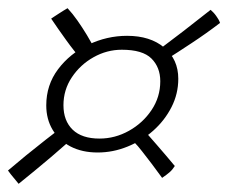

<svg xmlns="http://www.w3.org/2000/svg" viewBox="-42 -502 558 469"><path d="M3.5 -53Q0 -57.5 -3.2 -61.2Q-6.5 -65 -9.5 -68.8Q-12.5 -72.5 -15.8 -76.5Q-19 -80.5 -22.5 -85.5Q-2 -103 21.2 -122Q44.5 -141 68.8 -160Q93 -179 116 -196.5L144 -172.5Q134 -163 118 -149Q102 -135 82.5 -118.2Q63 -101.5 42.5 -84.8Q22 -68 3.5 -53ZM354 -67.5Q341 -85.5 328.5 -102Q316 -118.5 305.2 -132.2Q294.5 -146 286 -154.5L318 -174.5Q329.5 -161.5 341.2 -148Q353 -134.5 364 -121.5Q375 -108.5 385 -96.5Q382 -92 379 -88.2Q376 -84.5 372.2 -81.2Q368.5 -78 364.2 -74.8Q360 -71.5 354 -67.5ZM161 -352Q139 -377 119.8 -403.8Q100.5 -430.5 83 -456.5Q86.5 -459 91.5 -462.2Q96.5 -465.5 102 -469Q107.5 -472.5 113 -476Q118.5 -479.5 123 -482Q135.5 -468.5 147.2 -451.8Q159 -435 170.2 -416.5Q181.5 -398 191 -378.5ZM364 -356.5 348 -382Q373.5 -401 406 -426Q438.5 -451 472.5 -478Q476 -475 479.5 -471.2Q483 -467.5 486 -463.2Q489 -459 491.5 -454.8Q494 -450.5 495.5 -446Q461.5 -420 426.2 -396.8Q391 -373.5 364 -356.5ZM196.5 -129.5Q158.5 -129.5 130.2 -144.2Q102 -159 86.5 -185Q71 -211 71 -244.5Q71 -294.5 99.8 -332.8Q128.5 -371 173.8 -392.8Q219 -414.5 268.5 -414.5Q325 -414.5 359.2 -385.8Q393.5 -357 393.5 -309.5Q393.5 -273 377 -240.5Q360.5 -208 332.5 -183Q304.5 -158 269.2 -143.8Q234 -129.5 196.5 -129.5ZM201 -163.5Q239 -163.5 273 -182.5Q307 -201.5 328.2 -233.2Q349.5 -265 349.5 -303.5Q349.5 -337.5 328 -359Q306.5 -380.5 255.5 -380.5Q219 -380.5 186.5 -362.2Q154 -344 133.5 -313.2Q113 -282.5 113 -245Q113 -207 135.5 -185.2Q158 -163.5 201 -163.5Z"/></svg>

Font: Grandstander Thin
Style: Italic
Weight: 100
Italic angle: -15°
Designer: Tyler Finck
Foundry: Etcetera Type Co
Version: Version 1.200